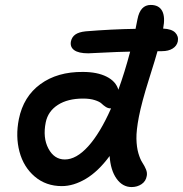

<svg xmlns="http://www.w3.org/2000/svg" viewBox="-20 -779 748 785"><path d="M232.9 -18.1Q168 -18.1 122.1 -57.1Q76.2 -96.2 59.6 -158.9Q43 -221.7 57.1 -292Q75.7 -384.3 145.3 -435.1Q214.8 -485.8 318.8 -484.9Q377.4 -484.9 415.8 -465.6Q454.1 -446.3 463.9 -412.1Q489.7 -482.9 512.2 -567.9Q458.5 -566.9 405.3 -564Q352.1 -561 340.8 -561Q301.3 -561 283.4 -574Q265.6 -586.9 270 -609.9Q273.9 -627.9 288.1 -637.9Q302.2 -647.9 330.1 -650.9Q438.5 -659.7 534.2 -661.1Q536.1 -672.9 542 -700.2Q553.2 -758.8 596.2 -758.8Q629.9 -758.8 643.1 -734.1Q656.2 -709.5 647 -662.1Q681.6 -660.6 696.3 -645.8Q710.9 -630.9 707 -609.9Q703.1 -591.3 686 -580.6Q668.9 -569.8 642.1 -569.8H624Q617.7 -545.9 588.4 -452.9Q559.1 -359.9 547.9 -301.8Q537.1 -246.1 537.8 -211.4Q538.6 -176.8 545.9 -152.1Q553.2 -127.4 562.3 -113.8Q571.3 -100.1 576.9 -86.4Q582.5 -72.8 580.1 -60.1Q576.7 -38.1 558.8 -26.1Q541 -14.2 518.1 -14.2Q481 -14.2 456.5 -48.6Q432.1 -83 428.2 -141.1Q381.8 -78.1 331.3 -48.1Q280.8 -18.1 232.9 -18.1ZM167 -278.8Q154.3 -215.8 178 -171.4Q201.7 -127 245.1 -127Q292 -127 340.6 -180.7Q389.2 -234.4 434.1 -335.9H432.1Q421.4 -335.9 411.9 -342.3Q402.3 -348.6 394.8 -356Q387.2 -363.3 367.7 -369.6Q348.1 -376 319.8 -376Q256.8 -376 216.6 -350.1Q176.3 -324.2 167 -278.8Z"/></svg>

Font: Shantell Sans Irregular
Style: Italic
Weight: 500
Italic angle: -11.31°
Designer: Stephen Nixon, Anya Danilova, Shantell Martin
Foundry: Arrow Type
Version: Version 1.006;[9816181b4]